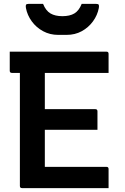

<svg xmlns="http://www.w3.org/2000/svg" viewBox="-20 -965 640 985"><path d="M93 0Q82 0 82 -11V-591H41Q30 -591 30 -602V-700H526Q537 -700 537 -689V-591H210V-405H469Q480 -405 480 -394V-299H210V-109H526Q537 -109 537 -98V0ZM399 -945H474Q484 -945 486.5 -940.5Q489 -936 487 -924Q480 -887 457 -855.5Q434 -824 399.5 -805Q365 -786 321 -786H279Q236 -786 201 -805Q166 -824 143 -855.5Q120 -887 113 -924Q111 -936 113.5 -940.5Q116 -945 126 -945H201Q215 -910 239 -896Q263 -882 300 -882Q338 -882 361.5 -896Q385 -910 399 -945Z"/></svg>

Font: Recursive Mn Lnr St SmB
Style: Regular
Weight: 600
Monospace: yes
Version: Version 1.079;hotconv 1.0.112;makeotfexe 2.5.65598; ttfautoh